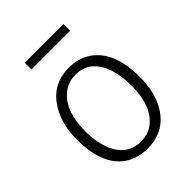

<svg xmlns="http://www.w3.org/2000/svg" viewBox="-192 -749 856 856"><g transform="rotate(-45 236.0 -321.0)"><path d="M235.4 -35.2Q143.6 -35.2 107.4 -133.8Q90.8 -181.6 90.8 -243.2Q90.8 -370.1 157.2 -424.8Q192.4 -453.1 238.3 -453.1Q329.1 -453.1 364.3 -353.5Q380.9 -305.7 380.9 -243.2Q380.9 -110.4 310.5 -58.6Q278.3 -35.2 235.4 -35.2ZM239.3 -496.1Q128.9 -496.1 74.2 -397.5Q38.1 -333 38.1 -243.2Q38.1 -74.2 135.7 -16.6Q178.7 7.8 234.4 7.8Q348.6 7.8 402.3 -93.8Q434.6 -157.2 434.6 -243.2Q434.6 -403.3 344.7 -465.8Q299.8 -496.1 239.3 -496.1ZM116.2 -650.4V-608.4H360.4V-650.4Z"/></g></svg>

Font: Yaldevi Colombo Light
Style: Regular
Weight: 300
Designer: Sol Matas, Denzil Rajitha, Kosala Senevirathne and Pathum Egodawatta
Foundry: Mooniak
Version: Version 1.020 ; ttfautohint (v1.6)